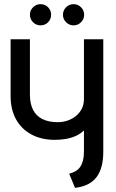

<svg xmlns="http://www.w3.org/2000/svg" viewBox="-20 -889 558 924"><path d="M175 -869Q154 -869 139 -854Q124 -839 124 -818Q124 -797 139 -782Q154 -767 175 -767Q197 -767 211.5 -782Q226 -797 226 -818Q226 -839 211.5 -854Q197 -869 175 -869ZM334 -869Q313 -869 298 -854Q283 -839 283 -818Q283 -797 298 -782Q313 -767 334 -767Q355 -767 370 -782Q385 -797 385 -818Q385 -839 370 -854Q355 -869 334 -869ZM477 -157V-700H384V-412Q384 -386 373.5 -365.5Q363 -345 345 -330.5Q327 -316 304.5 -308.5Q282 -301 259 -301Q214 -301 184 -316Q154 -331 139 -360.5Q124 -390 124 -433V-700H31V-428Q31 -362 57 -315Q83 -268 131 -242Q179 -216 243 -216Q269 -216 294.5 -220Q320 -224 343 -234Q366 -244 384 -261V-161Q384 -135 379 -116Q374 -97 365 -84.5Q356 -72 342.5 -64.5Q329 -57 313 -53L341 15Q412 7 444.5 -36.5Q477 -80 477 -157Z"/></svg>

Font: Advent Pro SemiBold
Style: Regular
Weight: 600
Designer: VivaRado, Andreas Kalpakidis
Foundry: VivaRado, Andreas Kalpakidis
Version: Version 3.000